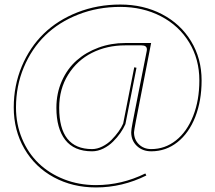

<svg xmlns="http://www.w3.org/2000/svg" viewBox="-20 -678 940 838"><path d="M381.8 -17.6Q303.2 -17.6 264.6 -67.6Q226.1 -117.7 226.1 -207.5Q226.1 -271 250 -324.7Q273.9 -378.4 314.7 -414.3Q355.5 -450.2 410.2 -470.2Q464.8 -490.2 525.9 -490.2H639.6L573.2 -149.9Q564.9 -106 564.9 -100.6Q564.9 -68.8 586.2 -48.1Q607.4 -27.3 640.1 -27.3Q700.2 -27.3 748 -65.2Q795.9 -103 823 -171.6Q850.1 -240.2 850.1 -327.1Q850.1 -419.4 805.7 -492.7Q761.2 -565.9 682.4 -606.9Q603.5 -647.9 504.9 -647.9Q406.7 -647.9 322 -614.7Q237.3 -581.5 177.7 -523.7Q118.2 -465.8 84 -384.3Q49.8 -302.7 49.8 -209Q49.8 -136.2 76.2 -73Q102.5 -9.8 148.7 34.7Q194.8 79.1 259.5 104.5Q324.2 129.9 398.9 129.9Q511.2 129.9 614.3 79.1L618.7 87.9Q513.7 140.1 398.9 140.1Q296.9 140.1 214.8 95.7Q132.8 51.3 86.4 -28.8Q40 -108.9 40 -209Q40 -304.7 75 -388.2Q109.9 -471.7 170.9 -531Q231.9 -590.3 318.6 -624.3Q405.3 -658.2 504.9 -658.2Q606 -658.2 687 -616Q768.1 -573.7 814 -498Q859.9 -422.4 859.9 -327.1Q859.9 -238.3 832.3 -167.7Q804.7 -97.2 754.4 -57.4Q704.1 -17.6 640.1 -17.6Q602.1 -17.6 577.4 -41Q552.7 -64.5 552.7 -100.6Q552.7 -111.8 558.6 -142.1L567.9 -189.9L620.6 -456.5Q621.1 -458.5 621.1 -462.4Q621.1 -480 597.7 -480H525.9Q446.8 -480 381.8 -447.5Q316.9 -415 277.6 -352.3Q238.3 -289.6 238.3 -207.5Q238.3 -27.3 381.8 -27.3Q403.8 -27.3 426.5 -38.6Q449.2 -49.8 466.6 -67.4Q483.9 -85 497.1 -103.3Q510.3 -121.6 517.6 -138.7L565.9 -384.3L575.7 -382.3L527.3 -135.7L526.9 -135.3Q519 -117.2 505.6 -97.9Q492.2 -78.6 473.6 -60.1Q455.1 -41.5 430.9 -29.5Q406.7 -17.6 381.8 -17.6Z"/></svg>

Font: ZnikomitNo25
Style: Regular
Weight: 100
Designer: gluk
Foundry: gluk
Version: Version 0.56